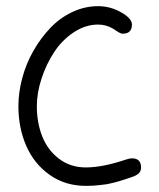

<svg xmlns="http://www.w3.org/2000/svg" viewBox="-20 -606 520 626"><path d="M40 -259.8Q40 -304.7 52.5 -351.3Q64.9 -397.9 88.6 -439.7Q112.3 -481.4 143.6 -514.4Q174.8 -547.4 215.6 -566.7Q256.3 -585.9 299.8 -585.9Q342.3 -585.9 379.9 -563Q410.2 -544.4 410.2 -525.9Q410.2 -496.1 379.9 -496.1Q376.5 -496.1 371.6 -498.3Q366.7 -500.5 358.6 -505.9Q350.6 -511.2 349.1 -512.2Q326.2 -525.9 299.8 -525.9Q258.3 -525.9 220.2 -500.5Q182.1 -475.1 156.5 -436Q130.9 -397 115.5 -350.1Q100.1 -303.2 100.1 -259.8Q100.1 -206.1 117.7 -161.4Q135.3 -116.7 172.4 -88.4Q209.5 -60.1 259.8 -60.1Q314.5 -60.1 391.1 -85.9Q402.8 -89.8 410.2 -89.8Q439.9 -89.8 439.9 -60.1Q439.9 -48.3 432.9 -41.3Q425.8 -34.2 410.2 -28.8Q409.2 -28.3 398.2 -24.7Q387.2 -21 384.5 -20.3Q381.8 -19.5 371.3 -16.1Q360.8 -12.7 356 -11.7Q351.1 -10.7 340.6 -8.1Q330.1 -5.4 322.3 -4.6Q314.5 -3.9 303.7 -2.4Q293 -1 282.2 -0.5Q271.5 0 259.8 0Q192.4 0 141.6 -36.1Q90.8 -72.3 65.4 -130.9Q40 -189.5 40 -259.8Z"/></svg>

Font: Pecita
Style: Book
Weight: 400
Width: 6
Version: Version 3.4.1